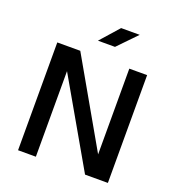

<svg xmlns="http://www.w3.org/2000/svg" viewBox="-161 -1056 1093 1185"><g transform="rotate(20 386.0 -463.0)"><path d="M242 -708 564 -145V-708H681V0H531L208 -562V0H91V-708ZM553 -926 435 -804H323L431 -926Z"/></g></svg>

Font: Metropolitano Medium
Style: Regular
Weight: 500
Designer: Fonts by Alex Slobzheninov & Chris M. Simpson / Changes by Cristiano Sobral
Foundry: Fonts by Alex Slobzheninov & Chris M. Simpson / Changes by Cristiano Sobral
Version: Version 1.00;August 30, 2020;FontCreator 13.0.0.2681 64-bit